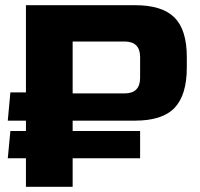

<svg xmlns="http://www.w3.org/2000/svg" viewBox="-20 -720 770 740"><path d="M260 0H80V-110H10L20 -215H80V-255H10L20 -364H80V-700H500Q605 -700 652.5 -652.5Q700 -605 700 -500V-460Q700 -354 653 -304.5Q606 -255 500 -255H260V-215H520V-110H260ZM520 -500Q520 -560 460 -560H260V-360H460Q520 -360 520 -420Z"/></svg>

Font: Russo One
Style: Regular
Weight: 400
Designer: Jovanny lemonad
Foundry: Jovanny Lemonad
Version: Version 1.001